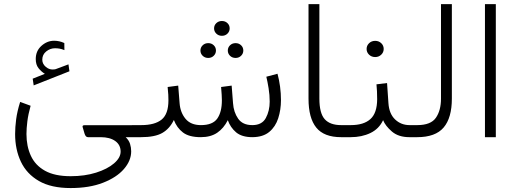

<svg xmlns="http://www.w3.org/2000/svg" viewBox="-20 -678 2552 949"><path d="M201.7 -313Q183.6 -324.2 170.2 -341.3Q156.7 -358.4 156.7 -386.2Q156.7 -426.3 184.8 -451.4Q212.9 -476.6 247.6 -476.6Q273.4 -476.6 297.9 -465.3L298.3 -430.2Q286.1 -435.5 274.7 -437.5Q263.2 -439.5 252 -439.5Q228 -439.5 208.5 -423.8Q189 -408.2 189 -382.8Q189 -361.8 207.3 -346.7Q225.6 -331.5 249 -335Q251.5 -335 253.9 -335.9Q256.3 -336.9 258.3 -337.4L318.4 -359.9L323.2 -325.7L146.5 -255.9L141.6 -289.1ZM329.1 251.5Q232.9 251.5 172.4 216.6Q111.8 181.6 83.3 121.3Q54.7 61 54.7 -15.6Q54.7 -48.8 59.8 -88.1Q64.9 -127.4 79.6 -174.3L131.3 -155.3Q119.6 -113.3 115.2 -78.1Q110.8 -43 110.8 -15.6Q110.8 44.9 132.6 92Q154.3 139.2 202.4 166Q250.5 192.9 329.1 192.9Q398.9 192.9 454.8 175.3Q510.7 157.7 543.5 129.6Q576.2 101.6 576.2 71.3Q576.2 38.1 549.6 19Q522.9 0 477.5 0H414.6Q403.3 0 397.9 -17.6L388.2 -50.8Q386.7 -59.1 397.5 -59.1H651.4V0H601.1Q617.2 15.1 622.8 33.2Q628.4 51.3 628.4 69.8Q628.4 116.2 592.3 157.7Q556.2 199.2 489 225.3Q421.9 251.5 329.1 251.5Z M1038.1 -537.6Q1038.1 -553.2 1049.3 -563.7Q1060.5 -574.2 1076.7 -574.2Q1093.3 -574.2 1104.2 -563.7Q1115.2 -553.2 1115.2 -537.6Q1115.2 -522.5 1104.2 -511.7Q1093.3 -501 1076.7 -501Q1060.5 -501 1049.3 -511.7Q1038.1 -522.5 1038.1 -537.6ZM1106 -428.2Q1106 -443.4 1116.9 -454.1Q1127.9 -464.8 1144.5 -464.8Q1160.6 -464.8 1171.6 -454.3Q1182.6 -443.8 1182.6 -428.2Q1182.6 -413.1 1171.6 -402.3Q1160.6 -391.6 1144.5 -391.6Q1127.9 -391.6 1116.9 -402.3Q1106 -413.1 1106 -428.2ZM970.7 -428.2Q970.7 -443.4 981.7 -454.1Q992.7 -464.8 1009.3 -464.8Q1025.4 -464.8 1036.4 -454.3Q1047.4 -443.8 1047.4 -428.2Q1047.4 -413.1 1036.4 -402.3Q1025.4 -391.6 1009.3 -391.6Q992.7 -391.6 981.7 -402.3Q970.7 -413.1 970.7 -428.2ZM972.2 0Q914.6 0 884.3 -23.2Q854 -46.4 839.4 -85Q818.4 -41.5 782 -20.8Q745.6 0 676.8 0H631.8V-59.6H677.7Q745.6 -59.6 779.1 -87.2Q812.5 -114.7 812.5 -182.1Q812.5 -193.8 811.8 -209.7Q811 -225.6 808.6 -248L860.8 -254.9L867.7 -168Q871.1 -122.1 897 -90.8Q922.9 -59.6 973.1 -59.6Q1031.2 -59.6 1054 -92Q1076.7 -124.5 1076.7 -182.1Q1076.7 -193.8 1075.7 -209.7Q1074.7 -225.6 1072.8 -248L1125 -254.9L1131.8 -168Q1134.8 -123.5 1157 -91.6Q1179.2 -59.6 1227.1 -59.6Q1274.9 -59.6 1293.9 -94.7Q1313 -129.9 1313 -175.8Q1313 -208.5 1307.6 -241.7Q1302.2 -274.9 1296.4 -298.8L1351.6 -313.5Q1359.9 -283.2 1364.3 -249.8Q1368.7 -216.3 1368.7 -183.1Q1368.7 -135.3 1355.2 -93.5Q1341.8 -51.8 1311 -26.1Q1280.3 -0.5 1228 0Q1175.3 0 1147 -23.9Q1118.7 -47.9 1106 -84Q1085.9 -43.9 1053.7 -22Q1021.5 0 972.2 0Z M1504.9 -657.7H1558.6V-190.9Q1558.6 -118.2 1585 -88.9Q1611.3 -59.6 1666 -59.6H1687V0H1666Q1581.5 0 1543.2 -47.4Q1504.9 -94.7 1504.9 -190.4Z M1840.8 -261.2 1893.1 -267.6 1899.9 -168.5Q1903.3 -115.7 1932.9 -87.6Q1962.4 -59.6 2004.4 -59.6H2023.9V0H2003.9Q1949.7 0 1917.2 -27.8Q1884.8 -55.7 1873.5 -84Q1853.5 -41 1810.8 -20.5Q1768.1 0 1713.4 0H1667.5V-59.6H1713.9Q1777.8 -59.6 1810.8 -89.4Q1843.8 -119.1 1844.2 -187.5Q1844.2 -208.5 1843.3 -226.8Q1842.3 -245.1 1840.8 -261.2ZM1792 -436Q1792 -452.6 1804.2 -464.4Q1816.4 -476.1 1834.5 -476.1Q1852.1 -476.1 1864.3 -464.6Q1876.5 -453.1 1876.5 -436Q1876.5 -419.4 1864.3 -407.7Q1852.1 -396 1834.5 -396Q1816.4 -396 1804.2 -407.7Q1792 -419.4 1792 -436Z M2004.4 -59.6H2042.5Q2109.4 -59.6 2134.5 -95.9Q2159.7 -132.3 2159.7 -190.4V-657.7H2213.4V-190.9Q2213.4 -95.7 2172.9 -47.9Q2132.3 0 2042 0H2004.4Z M2430.7 -657.7V0H2377V-657.7Z"/></svg>

Font: Vazirmatn RD UI FD ExtraLight
Style: Regular
Weight: 200
Designer: Saber Rastikerdar
Foundry: Saber Rastikerdar
Version: Version 33.003